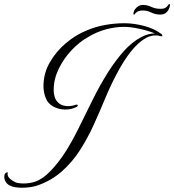

<svg xmlns="http://www.w3.org/2000/svg" viewBox="-130 -782 818 901"><path d="M-85 88Q-97 82 -103.5 70.5Q-110 59 -110 48Q-110 37 -105 31Q-100 27 -96.5 26.5Q-93 26 -94 31Q-97 46 -80.5 59Q-64 72 -50 76Q-35 79 -20 79Q11 79 36 70Q71 58 107 20.5Q143 -17 173 -63Q205 -112 237 -176.5Q269 -241 303.5 -311Q338 -381 377 -443Q412 -498 450.5 -541.5Q489 -585 535 -609Q566 -625 597 -625Q566 -638 524 -647Q482 -656 453 -656Q410 -656 366.5 -644Q323 -632 285 -609Q243 -586 205.5 -546Q168 -506 145 -458Q122 -410 122 -360Q122 -339 128.5 -322Q135 -305 151 -294Q167 -284 189 -284Q208 -284 224 -290Q226 -291 230 -291Q235 -291 235 -288Q235 -282 224 -278Q204 -268 177 -268Q147 -268 122 -281Q95 -295 84.5 -322Q74 -349 74 -378Q74 -437 103 -488Q132 -539 177.5 -578Q223 -617 274 -638Q318 -657 364 -665Q410 -673 454 -673Q497 -673 545.5 -660.5Q594 -648 628 -622Q632 -619 632 -616Q632 -613 628.5 -612Q625 -611 621 -613Q611 -616 600 -616Q572 -616 544.5 -597.5Q517 -579 492.5 -550Q468 -521 448 -488.5Q428 -456 414 -428Q387 -377 362 -316.5Q337 -256 309 -194.5Q281 -133 245 -77Q209 -21 160.5 22Q112 65 47 88Q14 99 -27 99Q-44 99 -59 96.5Q-74 94 -85 88ZM623.5 -713.6Q598.8 -713.6 580 -723.2Q561.1 -732.8 540.1 -732.8Q523.4 -732.8 514 -726.7Q504.5 -720.6 502.4 -714.5H495.8Q495.8 -731.9 509.6 -745.4Q523.4 -758.9 540.1 -758.9Q561.1 -758.9 580 -749.8Q598.8 -740.6 623.5 -740.6Q643.8 -740.6 652.2 -749.8Q660.5 -758.9 662 -762.4H667.8Q667.8 -744.1 655.8 -728.9Q643.8 -713.6 623.5 -713.6Z"/></svg>

Font: MonteCarlo
Style: Regular
Weight: 400
Designer: Robert E. Leuschke
Foundry: Robert E. Leuschke
Version: Version 1.010; ttfautohint (v1.8.3)